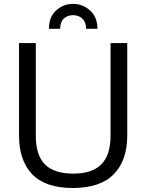

<svg xmlns="http://www.w3.org/2000/svg" viewBox="-20 -940 742 971"><path d="M349.1 -920.4Q398.4 -920.4 435.5 -887Q472.7 -853.5 472.7 -794.4H415.5Q415.5 -828.1 396.5 -845.7Q377.4 -863.3 349.1 -863.3Q320.8 -863.3 302.5 -845.7Q284.2 -828.1 284.2 -794.4H227.5Q227.5 -854 263.9 -887.2Q300.3 -920.4 349.1 -920.4ZM623.5 -722.2V-253.4Q623.5 -128.9 555.4 -59.1Q487.3 10.7 348.1 10.7Q209 10.7 142.6 -59.1Q76.2 -128.9 76.2 -254.4V-722.2H161.1V-252.9Q161.1 -154.8 207.5 -108.4Q253.9 -62 351.1 -62Q445.8 -62 492.4 -108.9Q539.1 -155.8 539.1 -253.4V-722.2Z"/></svg>

Font: Oxygen
Style: Regular
Weight: 400
Designer: Vernon Adams
Foundry: Vernon Adams
Version: Version Release 0.2.3 webfont; ttfautohint (v0.93.3-1d66) -l